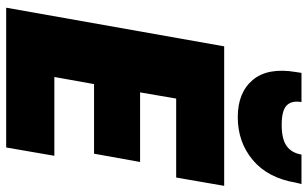

<svg xmlns="http://www.w3.org/2000/svg" viewBox="-207 -788 995 621"><g transform="rotate(90 290.5 -477.5)"><path d="M581.1 -705.1 554.2 -549.8H298.8L278.8 -433.1H503.9L477.1 -284.2H252L229 -155.8H483.9L457 0H4.9L129.9 -705.1ZM570.8 -937Q555.7 -846.2 497.6 -797.6Q439.5 -749 358.9 -749Q279.3 -749 238.5 -797.6Q197.8 -846.2 212.9 -937L215.8 -955.1H310.1Q304.7 -923.3 321 -907.2Q337.4 -891.1 383.8 -891.1Q430.2 -891.1 452.4 -907.2Q474.6 -923.3 480 -955.1H575.2Z"/></g></svg>

Font: Poppins ExtraBold
Style: Italic
Weight: 800
Italic angle: -10°
Designer: Ninad Kale (Devanagari), Jonny Pinhorn (Latin)
Foundry: Indian Type Foundry
Version: Version 3.200;PS 1.000;hotconv 16.6.54;makeotf.lib2.5.65590